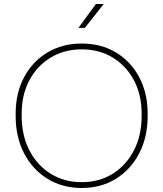

<svg xmlns="http://www.w3.org/2000/svg" viewBox="-20 -927 814 957"><path d="M387 10Q291 10 216.5 -36Q142 -82 100 -163Q58 -244 58 -350V-360Q58 -463 100 -542Q142 -621 216.5 -665.5Q291 -710 387 -710Q484 -710 558 -665.5Q632 -621 674 -542Q716 -463 716 -360V-350Q716 -244 674 -163Q632 -82 558 -36Q484 10 387 10ZM387 -19Q475 -19 542 -61Q609 -103 647.5 -177.5Q686 -252 686 -350V-360Q686 -455 647.5 -527Q609 -599 542 -640Q475 -681 387 -681Q300 -681 232.5 -640Q165 -599 126.5 -527Q88 -455 88 -360V-350Q88 -252 126.5 -177.5Q165 -103 232.5 -61Q300 -19 387 -19ZM371 -788 458 -907H497L403 -788Z"/></svg>

Font: SUSE Thin
Style: Regular
Weight: 250
Designer: Rene Bieder
Foundry: SUSE
Version: Version 1.000